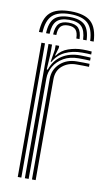

<svg xmlns="http://www.w3.org/2000/svg" viewBox="-87 -801 473 845"><g transform="rotate(10 150.0 -379.0)"><path d="M158.8 -758.5Q221.8 -758.5 250.1 -732Q278.5 -705.5 281.2 -644.8H265.5Q263 -698.8 238.4 -722.2Q213.8 -745.8 158.8 -745.8Q104.2 -745.8 79.4 -722.2Q54.5 -698.8 52.2 -644.8H36.5Q39 -705.5 67.4 -732Q95.8 -758.5 158.8 -758.5ZM158.8 -733.2Q205.5 -733.2 226.5 -712.8Q247.5 -692.2 249.5 -644.8H233.8Q232 -685.2 214.6 -702.9Q197.2 -720.5 158.8 -720.5Q120.2 -720.5 102.9 -702.9Q85.5 -685.2 84 -644.8H68.2Q70 -692.2 91 -712.8Q112 -733.2 158.8 -733.2ZM158.8 -707.8Q189.2 -707.8 202.9 -693.1Q216.5 -678.5 218 -644.8H203.5Q203.2 -671.8 192.5 -683.5Q181.8 -695.2 158.8 -695.2Q136.2 -695.2 125.4 -683.5Q114.5 -671.8 114.2 -644.8H99.8Q101.2 -678.5 115 -693.1Q128.8 -707.8 158.8 -707.8ZM87.2 0V-600H103V-556L99 -488.2H103.5Q117.8 -530.5 151.6 -552.6Q185.5 -574.8 232.8 -574.8Q245.2 -574.8 259.1 -574.1Q273 -573.5 280.2 -573V-559.5Q270.8 -560 255.6 -560.4Q240.5 -560.8 228.8 -560.8Q189.8 -560.8 161.8 -544.6Q133.8 -528.5 119 -503Q104.2 -477.5 104.2 -449V0ZM55.5 0V-600H71.5V0ZM119 0V-450Q119 -491.5 148.9 -518.8Q178.8 -546 223.5 -546Q238.2 -546 253.2 -545.9Q268.2 -545.8 280.2 -545.2V-531.8Q268.5 -532.2 253.4 -532.4Q238.2 -532.5 223.5 -532.5Q187 -532.5 161.2 -510.9Q135.5 -489.2 135.5 -451V0ZM110 -524.5 119 -579.5V-600H134.8V-590.5L124.2 -554.8H127.2Q145 -580.2 176.1 -591.1Q207.2 -602 240 -602Q248.2 -602 259.2 -601.6Q270.2 -601.2 280.2 -600.2V-586.8Q272.2 -587.5 261.5 -587.9Q250.8 -588.2 239.5 -588.2Q196.5 -588.2 163.9 -572.4Q131.2 -556.5 113.5 -524.5Z"/></g></svg>

Font: Big Shoulders Inline Text Thin
Style: Regular
Weight: 400
Version: Version 2.002